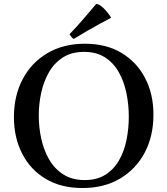

<svg xmlns="http://www.w3.org/2000/svg" viewBox="-20 -931 842 966"><path d="M752 -354Q752 -246 708 -163Q664 -80 584 -32.5Q504 15 395 15Q287 15 210 -31Q133 -77 91.5 -158Q50 -239 50 -342Q50 -449 94 -532.5Q138 -616 218.5 -663.5Q299 -711 407 -711Q514 -711 591 -665Q668 -619 710 -538.5Q752 -458 752 -354ZM628 -344Q628 -405 616 -463Q604 -521 577.5 -568Q551 -615 508 -642.5Q465 -670 403 -670Q340 -670 296.5 -642Q253 -614 226.5 -568Q200 -522 187.5 -465Q175 -408 175 -349Q175 -291 187.5 -233.5Q200 -176 227 -129Q254 -82 298.5 -53.5Q343 -25 406 -25Q468 -25 510.5 -52Q553 -79 579 -124.5Q605 -170 616.5 -227Q628 -284 628 -344ZM538 -844V-841Q516 -830 482.5 -811.5Q449 -793 413.5 -772.5Q378 -752 351 -735Q340 -741 330 -759Q364 -794 400 -836Q436 -878 464 -911Q480 -911 501.5 -889.5Q523 -868 538 -844Z"/></svg>

Font: Tiro Devanagari Marathi
Style: Regular
Weight: 400
Designer: Devanagari: John Hudson & Fiona Ross. Latin: John Hudson.
Foundry: Tiro Typeworks Ltd.
Version: Version 1.52